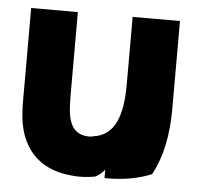

<svg xmlns="http://www.w3.org/2000/svg" viewBox="-43 -527 612 590"><g transform="rotate(5 263.5 -231.5)"><path d="M30 -483V-203C30 -190 30 -176 31 -164C36 -56 94 10 198 19C222 22 247 20 271 16C283 10 292 2 300 -8V18H309C361 18 407 9 445 -7C475 -63 489 -130 489 -213V-483H343V-274C343 -177 320 -116 255 -107C251 -106 247 -105 243 -105C198 -105 178 -133 175 -191C174 -208 174 -225 174 -243V-483Z"/></g></svg>

Font: Bluebird
Style: SfBdNrw
Weight: 700
Designer: Jasper
Foundry: Cannot Into Space Fonts
Version: Version 0.98